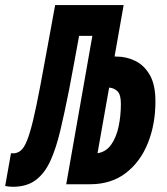

<svg xmlns="http://www.w3.org/2000/svg" viewBox="-41 -713 647 743"><path d="M8.8 9.8Q-5.4 9.8 -21 6.8L1.5 -120.1Q4.4 -119.6 9.8 -119.6Q25.9 -119.6 38.8 -129.9Q51.8 -140.1 63.2 -168.2Q74.7 -196.3 87.2 -248Q99.6 -299.8 115.2 -382.3Q129.4 -456.5 144 -538.1Q158.7 -619.6 172.4 -693.4H437.5L402.3 -494.1Q406.2 -494.1 409.2 -494.1Q447.8 -494.1 482.2 -477.5Q516.6 -460.9 538.6 -423.1Q560.5 -385.3 560.5 -320.8Q560.5 -231.9 531.2 -159.2Q502 -86.4 445.6 -43.2Q389.2 0 307.6 0H215.3L316.4 -574.2H265.1Q255.4 -522.5 245.6 -468Q235.8 -413.6 226.1 -364.3Q209 -277.8 192.6 -208.7Q176.3 -139.6 154.1 -90.8Q131.8 -42 97.2 -16.1Q62.5 9.8 8.8 9.8ZM336.4 -120.1Q369.1 -125 389.2 -153.3Q409.2 -181.6 418 -223.4Q426.8 -265.1 426.8 -311Q426.8 -346.7 413.8 -359.6Q400.9 -372.6 381.3 -374Z"/></svg>

Font: Cascadia Mono
Style: Bold Italic
Weight: 700
Italic angle: -10°
Monospace: yes
Designer: Aaron Bell
Foundry: Saja Typeworks
Version: Version 2404.023; ttfautohint (v1.8.4)